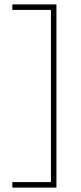

<svg xmlns="http://www.w3.org/2000/svg" viewBox="-20 -703 366 871"><path d="M211 123V-658H36V-683H236V148H36V123Z"/></svg>

Font: Noto Sans Syriac Western Thin
Style: Regular
Weight: 100
Designer: Patrick Giasson and the Monotype Design Team
Foundry: Monotype Imaging Inc.
Version: Version 3.000; ttfautohint (v1.8.4.7-5d5b)